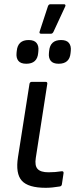

<svg xmlns="http://www.w3.org/2000/svg" viewBox="-20 -874 361 906"><path d="M174.8 -714.8Q163.6 -714.8 167 -725.1L206.1 -844.2Q209.5 -854 217.8 -854H282.2Q286.1 -854 288.1 -851.3Q290 -848.6 288.1 -844.2L232.9 -725.1Q228.5 -714.8 220.2 -714.8ZM104 -573.2Q77.6 -573.2 66.7 -586.9Q55.7 -600.6 58.1 -624L59.1 -633.8Q64 -685.1 115.2 -685.1Q141.6 -685.1 152.6 -671.1Q163.6 -657.2 161.1 -633.8L160.2 -624Q155.8 -573.2 104 -573.2ZM256.8 -573.2Q230.5 -573.2 219.5 -586.9Q208.5 -600.6 210.9 -624L211.9 -633.8Q216.8 -685.1 268.1 -685.1Q294.4 -685.1 305.4 -671.1Q316.4 -657.2 314 -633.8L313 -624Q308.6 -573.2 256.8 -573.2ZM195.8 12.2Q113.3 12.2 83 -21.2Q52.7 -54.7 64.9 -132.8L119.1 -478Q120.6 -487.8 130.9 -487.8H194.8Q204.6 -487.8 203.1 -478L148.9 -128.9Q143.1 -92.3 157.5 -76.7Q171.9 -61 209 -61Q240.7 -61 271 -65.9Q275.9 -66.4 278.3 -64Q280.8 -61.5 279.8 -56.2L272 -3.9Q270.5 4.4 262.2 5.9Q225.1 12.2 195.8 12.2Z"/></svg>

Font: Sofia Sans
Style: Italic
Weight: 400
Italic angle: -9°
Designer: Botio Nikoltchev, Ani Petrova
Foundry: lettersoup
Version: Version 4.100